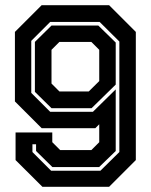

<svg xmlns="http://www.w3.org/2000/svg" viewBox="-20 -720 581 740"><path d="M400.5 -700 503.5 -597V-103L400.5 0H143.5L40 -103V-209.5H181.5V-172L212 -141.5H332L362.5 -172V-241L347.5 -226H140.5L37.5 -329V-597L140.5 -700ZM359 -621.5 426 -556V-394L333 -303H178.5L114.5 -366V-558.5L178.5 -621.5ZM332 -558.5H209L178.5 -528V-398L209 -367.5H322L362.5 -407.5V-528ZM364 -635.5H173.5L100.5 -562.5V-362L173.5 -289H338L426 -375.5V-138L362 -76H182L119 -138V-164H105V-134L177 -62H367L440 -134V-560Z"/></svg>

Font: Tourney Thin
Style: Bold
Weight: 700
Version: Version 1.015